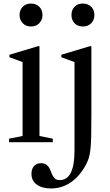

<svg xmlns="http://www.w3.org/2000/svg" viewBox="-20 -800 620 1080"><path d="M90 -715C90 -697.7 95.8 -682.7 107.5 -670C119.2 -657.3 134.7 -651 154 -651C174 -651 189.8 -657.3 201.5 -670C213.2 -682.7 219 -697.7 219 -715C219 -733.7 213.2 -749.2 201.5 -761.5C189.8 -773.8 174 -780 154 -780C134.7 -780 119.2 -773.8 107.5 -761.5C95.8 -749.2 90 -733.7 90 -715ZM277 -20 202 -35V-540H193L33 -492V-478L107 -451V-35L31 -20V0H277ZM399 -451V48C399 158 371.3 213 316 213C303.3 213 293.7 209.7 287 203C280.3 196.3 273.3 183.3 266 164C260.7 148.7 253.7 137.2 245 129.5C236.3 121.8 225 118 211 118C194.3 118 181.2 123.3 171.5 134C161.8 144.7 157 159.3 157 178C157 203.3 166.8 223.3 186.5 238C206.2 252.7 233 260 267 260C307 260 343.5 249 376.5 227C409.5 205 437.7 173 461 131C468.3 117.7 474.2 104.5 478.5 91.5C482.8 78.5 486.2 61.8 488.5 41.5C490.8 21.2 492.3 -4.3 493 -35C493.7 -65.7 494 -105.7 494 -155V-540H485L325 -492V-478ZM382 -716C382 -696.7 387.8 -681 399.5 -669C411.2 -657 426.7 -651 446 -651C465.3 -651 481 -657 493 -669C505 -681 511 -696.7 511 -716C511 -734.7 505 -750 493 -762C481 -774 465.3 -780 446 -780C426.7 -780 411.2 -774 399.5 -762C387.8 -750 382 -734.7 382 -716Z"/></svg>

Font: Libre Caslon Text
Style: Regular
Weight: 400
Designer: Pablo Impallari, Rodrigo Fuenzalida
Foundry: Pablo Impallari, Rodrigo Fuenzalida
Version: Version 1.000; ttfautohint (v0.93) -l 8 -r 50 -G 200 -x 14 -